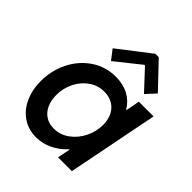

<svg xmlns="http://www.w3.org/2000/svg" viewBox="-213 -898 1037 1037"><g transform="rotate(45 306.0 -379.5)"><path d="M37.6 -225.6Q37.6 -305.7 72 -375.2Q106.4 -444.8 168.5 -486.8Q230.5 -528.8 308.6 -528.8Q364.7 -528.8 406.5 -506.3Q448.2 -483.9 472.2 -442.9H476.1L491.2 -521H603.5L500.5 0H395L409.7 -73.2H406.7Q371.6 -35.2 327.4 -13.7Q283.2 7.8 233.9 7.8Q175.3 7.8 130.6 -22.5Q85.9 -52.7 61.8 -106Q37.6 -159.2 37.6 -225.6ZM443.4 -295.9Q443.4 -335.4 428.5 -365.2Q413.6 -395 386 -411.4Q358.4 -427.7 321.3 -427.7Q272 -427.7 232.9 -399.9Q193.8 -372.1 171.9 -326.9Q149.9 -281.7 149.9 -231Q149.9 -191.4 163.8 -160.2Q177.7 -128.9 204.3 -111.1Q231 -93.3 268.6 -93.3Q317.4 -93.3 357.4 -122.6Q397.5 -151.9 420.4 -198.7Q443.4 -245.6 443.4 -295.9ZM187 -625 371.1 -767.1H397L532.2 -625L481.4 -569.8L376 -683.1H371.6L229.5 -569.8Z"/></g></svg>

Font: Reddit Sans Chocolate SemiBold
Style: Italic
Weight: 600
Italic angle: -11.25°
Designer: Stephen Hutchings
Version: Version 1.013